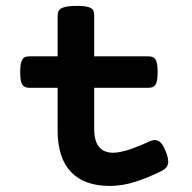

<svg xmlns="http://www.w3.org/2000/svg" viewBox="-20 -610 640 641"><path d="M78.1 -316.9Q69.8 -316.9 64 -319.3Q58.1 -321.8 54.4 -327.6Q50.8 -333.5 49.1 -343.5Q47.4 -353.5 47.4 -369.1Q47.4 -384.8 49.1 -395Q50.8 -405.3 54.4 -411.1Q58.1 -417 64 -419.4Q69.8 -421.9 78.1 -421.9H172.4V-559.6Q172.4 -576.2 187 -583.3Q201.7 -590.3 236.8 -590.3Q254.4 -590.3 265.4 -588.6Q276.4 -586.9 283 -583.3Q289.6 -579.6 292 -573.7Q294.4 -567.9 294.4 -559.6V-421.9H475.6Q483.9 -421.9 489.7 -419.4Q495.6 -417 499.3 -411.1Q502.9 -405.3 504.6 -395Q506.3 -384.8 506.3 -369.1Q506.3 -353.5 504.6 -343.5Q502.9 -333.5 499.3 -327.6Q495.6 -321.8 489.7 -319.3Q483.9 -316.9 475.6 -316.9H294.4V-181.2Q294.4 -138.7 310.8 -119.4Q327.1 -100.1 357.4 -100.1Q369.6 -100.1 384.5 -103.3Q399.4 -106.4 415 -111.8Q430.7 -117.2 447.3 -124Q463.9 -130.9 480 -138.2Q487.3 -141.6 494.4 -142.3Q501.5 -143.1 508.1 -139.9Q514.6 -136.7 520.8 -128.7Q526.9 -120.6 532.7 -106Q544.4 -77.1 540.8 -62.5Q537.1 -47.9 521 -40Q476.6 -17.6 432.9 -3.4Q389.2 10.7 346.7 10.7Q261.2 10.7 216.8 -36.1Q172.4 -83 172.4 -174.8V-316.9Z"/></svg>

Font: Courier Prime
Style: Bold
Weight: 700
Monospace: yes
Designer: Alan Dague-Greene
Foundry: Quote-Unquote Apps
Version: Version 1.202